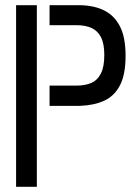

<svg xmlns="http://www.w3.org/2000/svg" viewBox="-20 -720 522 740"><path d="M42 0V-700H122V0ZM171 -312V-390H274Q308 -390 332 -400.5Q356 -411 369 -437Q382 -463 382 -508Q382 -551 369.5 -576Q357 -601 333 -612Q309 -623 274 -623H171V-700H288Q344 -699 383 -679Q422 -659 443 -617Q464 -575 464 -505Q464 -433 442.5 -391.5Q421 -350 382 -332Q343 -314 288 -312Z"/></svg>

Font: Stick No Bills ExtraLight
Style: Regular
Weight: 400
Version: Version 2.000